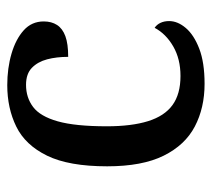

<svg xmlns="http://www.w3.org/2000/svg" viewBox="-48 -540 597 542"><g transform="rotate(-90 251.0 -268.5)"><path d="M286 10Q218 10 165.5 -17.5Q113 -45 83 -105.5Q53 -166 53 -265Q53 -373 83 -434.5Q113 -496 165 -521.5Q217 -547 282 -547Q330 -547 371 -535Q412 -523 437 -500.5Q462 -478 462 -444Q462 -422 452 -406.5Q442 -391 420.5 -383Q399 -375 362 -375Q362 -408 355 -434.5Q348 -461 331 -477.5Q314 -494 283 -494Q247 -494 220.5 -474Q194 -454 180 -404.5Q166 -355 166 -266Q166 -196 180.5 -149.5Q195 -103 226 -80.5Q257 -58 308 -58Q356 -58 391.5 -78.5Q427 -99 444 -131Q453 -125 458 -114.5Q463 -104 463 -90Q463 -66 443.5 -43Q424 -20 385 -5Q346 10 286 10Z"/></g></svg>

Font: Noto Serif Kannada Medium
Style: Regular
Weight: 500
Version: Version 2.003